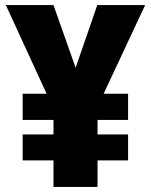

<svg xmlns="http://www.w3.org/2000/svg" viewBox="-20 -734 593 754"><path d="M277 -468 362 -714H550L387 -366H483V-263H363V-206H483V-104H363V0H190V-104H69V-206H190V-263H69V-366H163L3 -714H190Z"/></svg>

Font: Noto Sans Myanmar UI SemiCondensed Black
Style: Regular
Weight: 900
Width: 4
Designer: Monotype Design Team
Foundry: Monotype Imaging Inc.
Version: Version 2.103; ttfautohint (v1.8.4.7-5d5b)